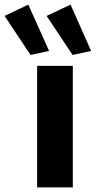

<svg xmlns="http://www.w3.org/2000/svg" viewBox="-96 -810 414 830"><path d="M64.5 -525.4H218.8V0H64.5ZM105.5 -741.2 209 -790 297.9 -589.8 217.8 -572.3ZM-76.2 -741.2 26.4 -790 116.2 -589.8 36.1 -572.3Z"/></svg>

Font: Reddit Sans Chocolate ExtraBold
Style: Regular
Weight: 800
Designer: Stephen Hutchings
Foundry: Reddit
Version: Version 1.011